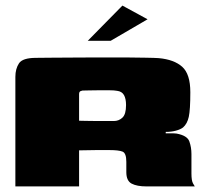

<svg xmlns="http://www.w3.org/2000/svg" viewBox="-20 -667 735 687"><path d="M338 -130Q338 -130 324.5 -130Q311 -130 293.5 -129.5Q276 -129 263 -129V0H35V-392Q35 -421 48 -440.5Q61 -460 109 -460Q124 -460 158.5 -460.5Q193 -461 238 -461Q283 -461 332 -461.5Q381 -462 425.5 -461.5Q470 -461 502.5 -460.5Q535 -460 548 -459Q603 -454 632 -428Q661 -402 661 -337Q661 -274 655.5 -249Q650 -224 635 -211Q626 -204 609.5 -199.5Q593 -195 573 -195V-190Q582 -190 593 -190Q604 -190 612 -189Q650 -182 657.5 -161Q665 -140 665 -116V-46Q665 -21 670.5 -11Q676 -1 677 0H504Q470 0 451 -10Q432 -20 432 -51V-88Q432 -119 418.5 -124.5Q405 -130 371 -130ZM263 -235Q270 -235 287.5 -234.5Q305 -234 325.5 -234Q346 -234 363.5 -234Q381 -234 388 -234Q405 -234 418 -246Q431 -258 431 -291Q431 -314 423.5 -327Q416 -340 399 -342Q389 -344 371 -344Q353 -344 333.5 -344Q314 -344 298 -343.5Q282 -343 275 -343Q274 -343 268.5 -341Q263 -339 263 -330ZM294 -521 418 -647 508 -598 376 -521Z"/></svg>

Font: Genos Black
Style: Regular
Weight: 900
Designer: Robert E. Leuschke
Foundry: Robert E. Leuschke
Version: Version 1.010